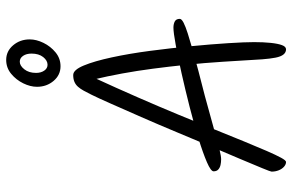

<svg xmlns="http://www.w3.org/2000/svg" viewBox="-186 -798 967 636"><g transform="rotate(-90 298.0 -480.5)"><path d="M367 -722Q384 -722 398.5 -687Q413 -652 425.5 -594Q438 -536 447 -467.5Q456 -399 462.5 -331.5Q469 -264 472.5 -208.5Q476 -153 476 -123Q476 -92 473.5 -68Q471 -44 466 -30.5Q461 -17 452 -17Q442 -17 435 -25.5Q428 -34 424.5 -52Q421 -70 419 -96Q415 -163 411 -225.5Q407 -288 401 -346Q395 -404 388 -457.5Q381 -511 372 -560Q363 -609 352 -655H359Q324 -579 293 -508Q262 -437 235.5 -373Q209 -309 187 -254.5Q165 -200 147 -156Q129 -112 115.5 -81Q102 -50 93 -33.5Q84 -17 79 -17Q71 -17 63.5 -23.5Q56 -30 51.5 -41Q47 -52 47 -65Q47 -68 58.5 -96Q70 -124 89 -169Q108 -214 131.5 -269Q155 -324 178 -380Q203 -440 228 -497Q253 -554 272.5 -598Q292 -642 302 -662Q309 -676 315 -687Q321 -698 328 -706Q335 -714 344.5 -718Q354 -722 367 -722ZM553 -369Q553 -363 540.5 -356.5Q528 -350 504.5 -342.5Q481 -335 449.5 -326Q418 -317 379.5 -307Q341 -297 298 -286Q228 -267 185.5 -255Q143 -243 120.5 -237.5Q98 -232 88 -232Q78 -232 69 -234Q60 -236 54 -241.5Q48 -247 48 -257Q48 -266 78 -279Q108 -292 156.5 -307Q205 -322 262 -336.5Q319 -351 372.5 -363Q426 -375 467 -382.5Q508 -390 524 -390Q536 -390 544.5 -385.5Q553 -381 553 -369ZM417 -944Q446 -944 465.5 -921Q485 -898 485 -866Q485 -844 473.5 -820.5Q462 -797 442 -780.5Q422 -764 396 -764Q367 -764 347.5 -787Q328 -810 328 -842Q328 -864 339.5 -887.5Q351 -911 371 -927.5Q391 -944 417 -944ZM411 -899Q398 -899 386 -884Q374 -869 374 -845Q374 -829 381.5 -818Q389 -807 401 -807Q415 -807 426.5 -821.5Q438 -836 438 -860Q438 -877 430.5 -888Q423 -899 411 -899Z"/></g></svg>

Font: Kalam Variable Light
Style: Regular
Weight: 300
Designer: Lipi Raval, Jonny Pinhorn
Foundry: Indian Type Foundry
Version: Version 3.000